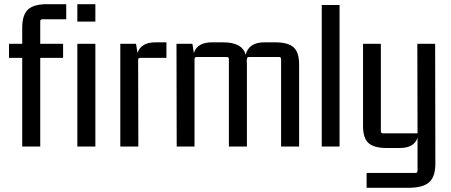

<svg xmlns="http://www.w3.org/2000/svg" viewBox="-20 -699 2152 916"><path d="M172 0H86V-423H23V-490H86V-566Q86 -629 114.5 -654.5Q143 -680 209 -679H296V-607H182Q172 -607 172 -597V-490H281V-423H172ZM435 -596H349V-679H435ZM435 0H349V-490H435Z M722 -497H774V-423H649Q639 -423 639 -413L640 0H554V-490H629L636 -446Q652 -497 722 -497Z M991 -497H1045Q1136 -497 1152 -438Q1167 -497 1241 -497H1294Q1354 -497 1380.5 -473.5Q1407 -450 1407 -392V0H1321V-417Q1321 -427 1311 -427H1168Q1158 -427 1158 -417L1157 -409Q1157 -407 1157.5 -401.5Q1158 -396 1158 -392V0H1072V-417Q1072 -427 1062 -427H918Q908 -427 908 -417V0H823L822 -490H898L905 -446Q921 -497 991 -497Z M1600 0H1515V-675H1600Z M1962 126Q1972 126 1972 116V-42Q1956 7 1888 7H1824Q1764 7 1738 -16.5Q1712 -40 1712 -98V-490H1797V-73Q1797 -63 1807 -63H1972L1971 -490H2056L2057 82Q2057 145 2027 171Q1997 197 1928 197H1729V126Z"/></svg>

Font: Gemunu Libre Medium
Style: Regular
Weight: 500
Designer: Puspanada Ekanayake, Sola Matas, Pathum Egodawatta, Kosala Senevirathne
Foundry: mooniak
Version: Version 1.100